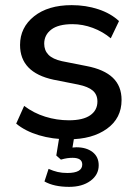

<svg xmlns="http://www.w3.org/2000/svg" viewBox="-20 -533 538 747"><path d="M247 9Q184 9 131 -7Q78 -23 43 -52L74 -121Q111 -93 156 -79Q201 -65 248 -65Q303 -65 331 -84.5Q359 -104 359 -138Q359 -165 341 -180.5Q323 -196 284 -204L188 -223Q58 -251 58 -358Q58 -426 112.5 -469.5Q167 -513 259 -513Q314 -513 362.5 -497Q411 -481 443 -451L411 -384Q380 -410 341 -424.5Q302 -439 262 -439Q207 -439 179.5 -418Q152 -397 152 -363Q152 -337 168.5 -320Q185 -303 221 -295L317 -276Q385 -263 419 -230.5Q453 -198 453 -144Q453 -73 396 -32Q339 9 247 9ZM249 194Q190 194 153 173L169 124Q187 132 204 136Q221 140 242 140Q300 140 300 107Q300 81 262 81Q252 81 241.5 82.5Q231 84 217 88L199 72L214 -20H272L262 41Q270 40 277 40Q316 40 340 58.5Q364 77 364 110Q364 147 332 170.5Q300 194 249 194Z"/></svg>

Font: Mulish SemiBold
Style: Regular
Weight: 600
Designer: Vernon Adams
Foundry: Vernon Adams
Version: Version 3.603; ttfautohint (v1.8.3)